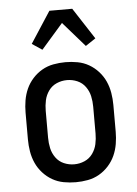

<svg xmlns="http://www.w3.org/2000/svg" viewBox="-54 -804 609 854"><g transform="rotate(-5 250.0 -377.0)"><path d="M250 8Q223 8 196 3Q169 -2 145.5 -15.5Q122 -29 103.5 -49.5Q85 -70 74 -94.5Q63 -119 58.5 -146Q54 -173 54 -200V-320Q54 -347 58.5 -374Q63 -401 74 -425.5Q85 -450 103.5 -470.5Q122 -491 145.5 -504.5Q169 -518 196 -523Q223 -528 250 -528Q277 -528 304 -523Q331 -518 354.5 -504.5Q378 -491 396.5 -470.5Q415 -450 426 -425.5Q437 -401 441.5 -374Q446 -347 446 -320V-200Q446 -173 441.5 -146Q437 -119 426 -94.5Q415 -70 396.5 -49.5Q378 -29 354.5 -15.5Q331 -2 304 3Q277 8 250 8ZM250 -72Q274 -72 296 -81.5Q318 -91 332 -110.5Q346 -130 351 -153Q356 -176 356 -200V-320Q356 -344 351 -367Q346 -390 332 -409.5Q318 -429 296 -438.5Q274 -448 250 -448Q226 -448 204 -438.5Q182 -429 168 -409.5Q154 -390 149 -367Q144 -344 144 -320V-200Q144 -176 149 -153Q154 -130 168 -110.5Q182 -91 204 -81.5Q226 -72 250 -72ZM153 -592 108 -622 199 -762H301L392 -622L347 -592L250 -703Z"/></g></svg>

Font: Iosevka Bendy Medium
Style: Regular
Weight: 500
Monospace: yes
Designer: Belleve Invis
Foundry: Belleve Invis
Version: Version 30.1.2